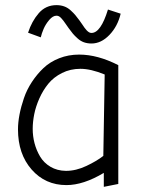

<svg xmlns="http://www.w3.org/2000/svg" viewBox="-20 -725 553 745"><path d="M335 -597.2Q330.1 -597.2 325.7 -599.6Q321.3 -602.1 316.4 -607.2Q311.5 -612.3 308.1 -617.2Q304.7 -622.1 298.6 -631.1Q292.5 -640.1 288.1 -646Q277.8 -659.7 272 -666.7Q266.1 -673.8 254.4 -684.6Q242.7 -695.3 229 -700.2Q215.3 -705.1 199.2 -705.1Q157.7 -705.1 130.6 -674.1Q103.5 -643.1 88.9 -598.1L138.2 -580.1Q141.6 -595.2 149.4 -613.3Q157.2 -631.3 171.1 -647.7Q185.1 -664.1 199.2 -664.1Q204.1 -664.1 208.5 -661.9Q212.9 -659.7 217.8 -654.3Q222.7 -648.9 226.1 -644.5Q229.5 -640.1 235.8 -630.9Q242.2 -621.6 246.1 -616.2Q255.9 -602.5 262.7 -594.5Q269.5 -586.4 280.8 -576.2Q292 -565.9 305.4 -561Q318.8 -556.2 335 -556.2Q372.6 -556.2 404.5 -589.4Q436.5 -622.6 448.2 -671.9L398.9 -688Q371.1 -597.2 335 -597.2ZM439 -472.2Q358.9 -513.2 287.1 -513.2Q245.6 -513.2 209.7 -499Q173.8 -484.9 148.7 -460.9Q123.5 -437 103.8 -407Q84 -377 72.8 -344Q61.5 -311 55.7 -280.5Q49.8 -250 49.8 -223.1Q49.8 -127.4 102.8 -67.1Q155.8 -6.8 237.8 -6.8Q303.7 -6.8 382.8 -54.2V0L439 -11.2ZM235.8 -62Q201.7 -62.5 175.8 -77.9Q149.9 -93.3 135.5 -117.7Q121.1 -142.1 114 -169.2Q106.9 -196.3 106.9 -225.1Q106.9 -252 112.8 -281.7Q118.7 -311.5 132.8 -343.3Q147 -375 167.5 -400.1Q188 -425.3 220.5 -441.7Q252.9 -458 292 -458Q332.5 -458 386.2 -436L380.9 -120.1Q355.5 -100.1 315.2 -81.1Q274.9 -62 235.8 -62Z"/></svg>

Font: Comic Neue Angular
Style: Regular
Weight: 400
Designer: Craig Rozynski
Foundry: Craig Rozynski
Version: Version 2.003